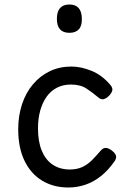

<svg xmlns="http://www.w3.org/2000/svg" viewBox="-20 -815 561 854"><path d="M284 19Q218 19 167.5 -11.5Q117 -42 89 -100Q61 -158 61 -240Q61 -300 78 -351.5Q95 -403 127 -440.5Q159 -478 202 -498.5Q245 -519 298 -519Q340 -519 387 -500Q434 -481 471 -437Q482 -424 479.5 -413Q477 -402 466 -390Q453 -377 441.5 -374Q430 -371 418 -381Q391 -404 364 -421.5Q337 -439 295 -439Q261 -439 233.5 -425Q206 -411 187.5 -385Q169 -359 159 -323.5Q149 -288 149 -244Q149 -186 165.5 -145.5Q182 -105 213 -83.5Q244 -62 288 -61Q323 -61 347 -72.5Q371 -84 390 -103.5Q409 -123 428 -145Q439 -158 451.5 -157Q464 -156 478 -145Q492 -134 495.5 -123.5Q499 -113 491 -100Q463 -59 430 -32.5Q397 -6 360 6.5Q323 19 284 19ZM289 -669Q261 -669 247 -684.5Q233 -700 233 -731Q233 -763 247 -779Q261 -795 289 -795Q316 -795 330 -779Q344 -763 344 -731Q345 -700 330.5 -684.5Q316 -669 289 -669Z"/></svg>

Font: Playwrite PE
Style: Regular
Weight: 400
Designer: Veronika Burian, José Scaglione
Foundry: TypeTogether
Version: Version 1.002